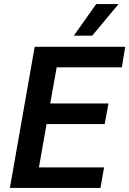

<svg xmlns="http://www.w3.org/2000/svg" viewBox="-20 -932 641 952"><path d="M152 -700H601L584 -598H261L229 -419H518L499 -317H211L173 -102H496L478 0H29ZM457 -912H568L437 -755H346Z"/></svg>

Font: Sarabun SemiBold
Style: Italic
Weight: 600
Italic angle: -10°
Designer: Suppakit Chalermlarp | Katatrad Co.,Ltd.
Foundry: Cadson Demak Co.,Ltd.
Version: Version 1.000; ttfautohint (v1.6)